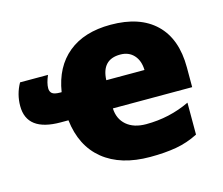

<svg xmlns="http://www.w3.org/2000/svg" viewBox="-102 -675 924 797"><g transform="rotate(-15 360.0 -276.5)"><path d="M451.2 9.8Q325.2 9.8 250.2 -51Q175.3 -111.8 162.1 -225.1H128.9Q-16.1 -225.1 -16.1 -334Q-16.1 -384.8 8.8 -429.2H128.9Q115.2 -397.5 115.2 -375Q115.2 -360.8 124.3 -353Q133.3 -345.2 159.2 -345.2H165Q181.6 -450.2 250.5 -506.6Q319.3 -563 433.1 -563Q558.6 -563 626.2 -497.8Q693.8 -432.6 693.8 -310.1V-225.1H353Q355 -179.2 386 -152.6Q417 -126 470.2 -126Q570.3 -126 658.2 -168V-30.8Q612.3 -7.3 563.5 1.2Q514.6 9.8 451.2 9.8ZM439.9 -433.1Q360.4 -433.1 356.9 -345.2H521Q520 -385.3 498.3 -409.2Q476.6 -433.1 439.9 -433.1Z"/></g></svg>

Font: Open Sans ExtBd
Style: Bold
Weight: 800
Foundry: Ascender Corporation
Version: Version 1.10